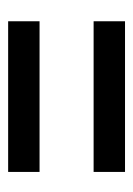

<svg xmlns="http://www.w3.org/2000/svg" viewBox="54 -594 334 483"><g transform="rotate(-90 221.5 -352.0)"><path d="M31 -420H410V-499H31ZM31 -205H410V-284H31Z"/></g></svg>

Font: Noto Sans Myanmar ExtraCondensed Medium
Style: Regular
Weight: 500
Width: 2
Designer: Monotype Design Team
Foundry: Monotype Imaging Inc.
Version: Version 2.107